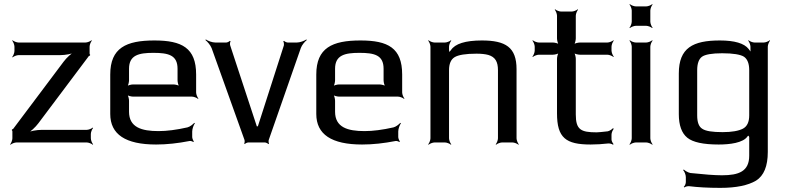

<svg xmlns="http://www.w3.org/2000/svg" viewBox="-20 -690 3817 930"><path d="M420 -20V-41C420 -50 426 -65 431 -70L429 -72C424 -67 409 -61 400 -61H182C158 -61 125 -55 109 -47L111 -43C127 -51 152 -74 166 -93L410 -418C411 -419 414 -421 415 -420L417 -424C416 -425 414 -428 414 -430V-464C414 -473 420 -488 425 -493L423 -495C418 -490 403 -484 394 -484H70C61 -484 46 -490 41 -495L39 -493C44 -488 50 -473 50 -464V-443C50 -434 44 -419 39 -414L41 -412C46 -417 61 -423 70 -423H272C296 -423 329 -429 345 -437L343 -441C327 -433 302 -410 288 -391L44 -66C43 -65 40 -63 39 -64L37 -60C38 -59 40 -56 40 -54V-20C40 -11 34 4 29 9L31 11C36 6 51 0 60 0H400C409 0 424 6 429 11L431 9C426 4 420 -11 420 -20Z M728 -494C591 -494 514 -458 514 -329V-138C514 -39 588 10 736 10C788 10 842 4 898 -7C904 -8 913 -5 916 -2L919 -5C916 -8 911 -20 911 -26V-53C911 -66 918 -85 924 -93L921 -95C915 -88 900 -76 888 -73C835 -61 788 -55 748 -55C666 -55 605 -73 605 -149V-202C605 -211 601 -228 596 -233L594 -231C599 -226 616 -222 625 -222H910C919 -222 934 -216 939 -211L941 -213C936 -218 930 -233 930 -242V-329C930 -458 861 -494 728 -494ZM723 -434C796 -434 840 -423 840 -357V-301C840 -292 844 -275 849 -270L851 -272C846 -277 829 -281 820 -281H625C616 -281 599 -277 594 -272L596 -270C601 -275 605 -292 605 -301V-357C605 -423 652 -434 723 -434Z M1418 -484H1374C1368 -484 1358 -489 1356 -492L1352 -490C1355 -486 1356 -476 1355 -470L1229 -78H1224L1095 -470C1093 -476 1094 -486 1097 -490L1093 -492C1091 -489 1081 -484 1076 -484H1023C1008 -484 987 -492 977 -499L975 -496C984 -489 999 -472 1005 -457L1164 -13C1166 -8 1165 2 1163 5L1166 8C1168 4 1178 0 1183 0H1263C1268 0 1278 5 1280 8L1283 6C1281 2 1280 -8 1282 -13L1437 -457C1442 -472 1457 -489 1466 -496L1464 -499C1454 -492 1433 -484 1418 -484Z M1726 -494C1589 -494 1512 -458 1512 -329V-138C1512 -39 1586 10 1734 10C1786 10 1840 4 1896 -7C1902 -8 1911 -5 1914 -2L1917 -5C1914 -8 1909 -20 1909 -26V-53C1909 -66 1916 -85 1922 -93L1919 -95C1913 -88 1898 -76 1886 -73C1833 -61 1786 -55 1746 -55C1664 -55 1603 -73 1603 -149V-202C1603 -211 1599 -228 1594 -233L1592 -231C1597 -226 1614 -222 1623 -222H1908C1917 -222 1932 -216 1937 -211L1939 -213C1934 -218 1928 -233 1928 -242V-329C1928 -458 1859 -494 1726 -494ZM1721 -434C1794 -434 1838 -423 1838 -357V-301C1838 -292 1842 -275 1847 -270L1849 -272C1844 -277 1827 -281 1818 -281H1623C1614 -281 1597 -277 1592 -272L1594 -270C1599 -275 1603 -292 1603 -301V-357C1603 -423 1650 -434 1721 -434Z M2314 -494C2234 -494 2184 -478 2164 -447C2161 -442 2154 -437 2153 -433L2157 -431C2158 -435 2155 -443 2155 -448V-464C2155 -473 2161 -488 2166 -493L2164 -495C2159 -490 2144 -484 2135 -484H2085C2076 -484 2061 -490 2056 -495L2054 -493C2059 -488 2065 -473 2065 -464V-20C2065 -11 2059 4 2054 9L2056 11C2061 6 2076 0 2085 0H2135C2144 0 2159 6 2164 11L2166 9C2161 4 2155 -11 2155 -20V-350C2155 -381 2164 -402 2182 -413C2200 -424 2235 -430 2288 -430C2311 -430 2330 -428 2345 -424C2379 -414 2392 -391 2392 -350V-20C2392 -11 2386 4 2381 9L2383 11C2388 6 2403 0 2412 0H2462C2471 0 2486 6 2491 11L2493 9C2488 4 2482 -11 2482 -20V-355C2482 -461 2429 -494 2314 -494Z M2769 -136V-405C2769 -414 2765 -431 2760 -436L2758 -434C2763 -429 2780 -425 2789 -425H2922C2931 -425 2946 -419 2951 -414L2953 -416C2948 -421 2942 -436 2942 -445V-464C2942 -473 2948 -488 2953 -493L2951 -495C2946 -490 2931 -484 2922 -484H2789C2780 -484 2763 -480 2758 -475L2760 -473C2765 -478 2769 -495 2769 -504V-614C2769 -623 2775 -638 2780 -643L2778 -645C2773 -640 2758 -634 2749 -634H2698C2689 -634 2674 -640 2669 -645L2667 -643C2672 -638 2678 -623 2678 -614V-504C2678 -495 2682 -478 2687 -473L2689 -475C2684 -480 2667 -484 2658 -484H2590C2581 -484 2566 -490 2561 -495L2559 -493C2564 -488 2570 -473 2570 -464V-445C2570 -436 2564 -421 2559 -416L2561 -414C2566 -419 2581 -425 2590 -425H2658C2667 -425 2684 -429 2689 -434L2687 -436C2682 -431 2678 -414 2678 -405V-141C2678 -22 2721 10 2841 10C2870 10 2898 8 2925 5C2932 4 2945 7 2949 11L2952 8C2948 4 2942 -7 2942 -14V-38C2942 -47 2948 -61 2953 -66L2949 -69C2945 -64 2933 -56 2924 -54C2897 -51 2879 -49 2870 -49C2793 -49 2769 -62 2769 -136Z M3130 -585V-639C3130 -648 3136 -663 3141 -668L3139 -670C3134 -665 3119 -659 3110 -659H3060C3051 -659 3036 -665 3031 -670L3029 -668C3034 -663 3040 -648 3040 -639V-585C3040 -576 3034 -561 3029 -556L3031 -554C3036 -559 3051 -565 3060 -565H3110C3119 -565 3134 -559 3139 -554L3141 -556C3136 -561 3130 -576 3130 -585ZM3130 -20V-464C3130 -473 3136 -488 3141 -493L3139 -495C3134 -490 3119 -484 3110 -484H3060C3051 -484 3036 -490 3031 -495L3029 -493C3034 -488 3040 -473 3040 -464V-20C3040 -11 3034 4 3029 9L3031 11C3036 6 3051 0 3060 0H3110C3119 0 3134 6 3139 11L3141 9C3136 4 3130 -11 3130 -20Z M3268 -334V-137C3268 -83 3282 -45 3309 -23C3336 -1 3386 10 3461 10C3512 10 3581 3 3602 -31C3603 -33 3609 -32 3609 -33L3605 -34C3605 -33 3609 -28 3609 -26V64C3609 140 3559 159 3477 159C3441 159 3390 155 3324 148C3313 146 3298 137 3292 131L3289 134C3295 140 3302 156 3302 168V192C3302 200 3297 211 3292 215L3295 218C3299 214 3311 211 3319 212C3359 217 3409 220 3469 220C3546 220 3603 208 3642 185C3680 161 3699 115 3699 46V-464C3699 -473 3705 -488 3710 -493L3708 -495C3703 -490 3688 -484 3679 -484H3635C3626 -484 3611 -490 3606 -495L3604 -493C3609 -488 3615 -473 3615 -464V-457C3615 -449 3615 -436 3617 -429L3621 -430C3619 -437 3611 -446 3606 -453C3585 -480 3538 -494 3467 -494C3336 -494 3268 -458 3268 -334ZM3609 -131C3609 -99 3599 -78 3579 -67C3558 -56 3525 -50 3480 -50C3431 -50 3398 -55 3382 -66C3365 -76 3357 -98 3357 -131V-350C3357 -382 3365 -404 3380 -415C3395 -426 3428 -432 3478 -432C3531 -432 3567 -426 3584 -415C3601 -403 3609 -381 3609 -350V-131Z"/></svg>

Font: Gamestation Storm
Style: Regular
Weight: 400
Designer: Jonas Hecksher
Foundry: Jonas Hecksher, Playtypeª, e-types AS
Version: Version 1.003